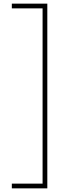

<svg xmlns="http://www.w3.org/2000/svg" viewBox="-20 -819 360 1055"><path d="M45 190V216H240V-799H45V-773H214V190Z"/></svg>

Font: Noto Sans Sinhala Thin
Style: Regular
Weight: 100
Designer: Jelle Bosma - Monotype Design Team
Foundry: Monotype Imaging Inc.
Version: Version 2.006